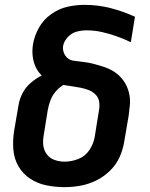

<svg xmlns="http://www.w3.org/2000/svg" viewBox="-20 -763 616 791"><path d="M246 8Q278 8 311.5 2Q345 -4 376.5 -19.5Q408 -35 433.5 -60Q459 -85 473 -116.5Q487 -148 492 -181L510 -286Q513 -308 515 -330Q517 -352 513 -373Q509 -394 500 -412Q491 -430 477 -445Q463 -460 445.5 -470.5Q428 -481 408 -487.5Q388 -494 367.5 -499.5Q347 -505 325.5 -507.5Q304 -510 282.5 -513Q261 -516 249 -534Q237 -552 240 -574Q244 -594 259.5 -610.5Q275 -627 295.5 -632.5Q316 -638 336 -638Q369 -638 400 -631Q431 -624 460.5 -613.5Q490 -603 519 -589L536 -694Q488 -716 436 -729.5Q384 -743 328 -743Q293 -743 257.5 -735Q222 -727 190.5 -704.5Q159 -682 140.5 -649Q122 -616 116 -581Q112 -557 114.5 -533Q117 -509 126.5 -488Q136 -467 152 -452Q128 -440 106.5 -421.5Q85 -403 72.5 -378.5Q60 -354 56 -328L38 -223Q32 -184 35 -146.5Q38 -109 56 -78Q74 -47 104 -27Q134 -7 171 0.5Q208 8 246 8ZM246 -97Q225 -97 205 -104Q185 -111 173 -127Q161 -143 158.5 -163.5Q156 -184 160 -205L177 -311Q181 -331 188 -350Q195 -369 209 -385.5Q223 -402 241 -413Q258 -410 276.5 -407.5Q295 -405 312.5 -401.5Q330 -398 346.5 -391.5Q363 -385 375 -372Q387 -359 389 -340.5Q391 -322 387 -304L370 -198Q365 -170 348 -144.5Q331 -119 302.5 -108Q274 -97 246 -97Z"/></svg>

Font: Iosevka Sparkle
Style: Bold Italic
Weight: 700
Italic angle: -9°
Designer: Belleve Invis
Foundry: Belleve Invis
Version: Version 4.5.0; ttfautohint (v1.8.3)